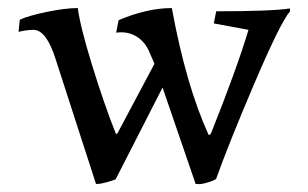

<svg xmlns="http://www.w3.org/2000/svg" viewBox="-20 -449 764 476"><path d="M218 7 118 -302Q95 -375 63 -375Q46 -375 26 -370L29 -400Q50 -410 96 -419.5Q142 -429 173 -429Q178 -386 208 -288.5Q238 -191 267 -118Q269 -115 272 -120L363 -291L352 -316Q342 -343 320 -357.5Q298 -372 268 -368L274 -399Q345 -429 406 -429Q441 -238 497 -115Q499 -113 503 -118Q568 -281 596 -375L510 -391L516 -421Q653 -421 699 -428V-421Q675 -393 611 -243Q547 -93 516 -6Q515 -3 496 3Q477 9 469 7H465L383 -232L267 -5Q265 -3 247.5 2Q230 7 222 7Z"/></svg>

Font: Darwin Serif Regular ALPHA
Style: Regular
Weight: 400
Designer: Emily de Oliveira Santos
Version: Version 0.1